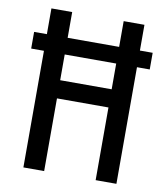

<svg xmlns="http://www.w3.org/2000/svg" viewBox="-82 -805 765 874"><g transform="rotate(10 300.0 -367.5)"><path d="M85 0V-539H26V-616H85V-735H181V-616H419V-735H515V-616H574V-539H515V0H419V-336H181V0ZM419 -420V-539H181V-420Z"/></g></svg>

Font: Iosevka Fixed Medium Extended
Style: Regular
Weight: 500
Width: 7
Monospace: yes
Designer: Belleve Invis
Foundry: Belleve Invis
Version: Version 24.1.1; ttfautohint (v1.8.4)